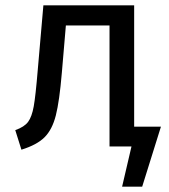

<svg xmlns="http://www.w3.org/2000/svg" viewBox="-20 -547 631 717"><path d="M581 -74 511 150H436L471 0H389V-452H226L211 -276Q202 -169 188.5 -116Q175 -63 146.5 -34.5Q118 -6 60 12L37 -61Q71 -73 85 -92Q99 -111 106 -150Q113 -189 121 -286L142 -527H481V-74Z"/></svg>

Font: FiraGOUPP
Style: Medium
Weight: 400
Designer: bBox Type
Foundry: bBox Type GmbH
Version: Version 1.001